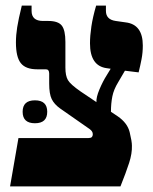

<svg xmlns="http://www.w3.org/2000/svg" viewBox="-20 -667 546 687"><path d="M452 -146Q452 -161 444 -194Q436 -227 401 -251L377 -267Q377 -297 382 -322Q387 -347 403 -373L427 -414L476 -408Q482 -432 486.5 -455.5Q491 -479 491 -504Q491 -580 429 -587L394 -592Q359 -597 359 -628V-647H324Q312 -606 307 -572.5Q302 -539 302 -512Q302 -431 362 -423L376 -421L362 -398Q348 -376 336 -347.5Q324 -319 325 -302L326 -301L268 -340Q232 -365 223 -380.5Q214 -396 214 -425V-517Q214 -559 201 -575.5Q188 -592 153 -592H134Q93 -592 93 -628V-647H58Q46 -598 41.5 -569.5Q37 -541 37 -515Q37 -463 54.5 -441Q72 -419 113 -419H144Q156 -419 156 -404V-368Q156 -331 165 -312.5Q174 -294 195 -279L301 -205Q312 -197 312 -187Q312 -180 308 -176Q304 -173 296 -173H46L16 0H411Q431 -50 442 -84Q453 -118 452 -146ZM61 -267Q61 -226 105 -226Q149 -226 149 -267Q149 -308 105 -308Q61 -308 61 -267Z"/></svg>

Font: Noto Serif Hebrew SemiCondensed Extra
Style: Regular
Weight: 800
Width: 4
Designer: Monotype Design Team
Foundry: Monotype Imaging Inc.
Version: Version 1.901